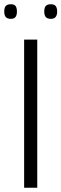

<svg xmlns="http://www.w3.org/2000/svg" viewBox="-39 -887 290 907"><path d="M75 0V-700H137V0ZM201 -798Q184 -798 177 -807Q170 -816 170 -832Q170 -850 177 -858.5Q184 -867 201 -867Q217 -867 224 -858.5Q231 -850 231 -832Q231 -816 224 -807Q217 -798 201 -798ZM12 -798Q-5 -798 -12 -807Q-19 -816 -19 -832Q-19 -850 -12 -858.5Q-5 -867 12 -867Q28 -867 34.5 -858.5Q41 -850 41 -832Q41 -816 34.5 -807Q28 -798 12 -798Z"/></svg>

Font: Georama ExtraCondensed Thin Light
Style: Regular
Weight: 300
Version: Version 1.001